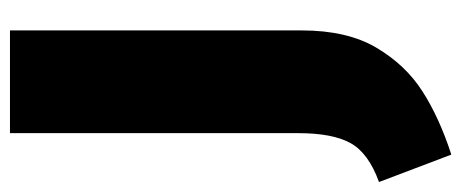

<svg xmlns="http://www.w3.org/2000/svg" viewBox="-310 -446 925 385"><g transform="rotate(-90 152.5 -253.5)"><path d="M35 189 -20 44Q38 23 58 -13Q78 -49 78 -118V-696H284V-111Q284 -20 249.5 38.5Q215 97 162 131Q109 165 35 189Z"/></g></svg>

Font: Trujillo Black
Style: Regular
Weight: 900
Designer: Fira Sans original fonts by bBox Type GmbH, Carrois Corporate GbR, & Edenspiekermann AG / Changes by Cristiano Sobral
Foundry: Fira Sans original fonts by bBox Type GmbH, Carrois Corporate GbR, & Edenspiekermann AG / Changes by Cristiano Sobral
Version: Version 4.301;July 28, 2020;FontCreator 13.0.0.2655 64-bit